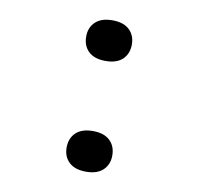

<svg xmlns="http://www.w3.org/2000/svg" viewBox="-68 -631 736 712"><g transform="rotate(10 300.0 -275.0)"><path d="M300 -407Q258 -407 236 -428Q214 -449 214 -484Q214 -518 236 -539Q258 -560 300 -560Q342 -560 364 -539Q386 -518 386 -484Q386 -449 364 -428Q342 -407 300 -407ZM300 10Q258 10 236 -11Q214 -32 214 -66Q214 -101 236 -122Q258 -143 300 -143Q342 -143 364 -122Q386 -101 386 -66Q386 -32 364 -11Q342 10 300 10Z"/></g></svg>

Font: Pitagon Sans Mono Medium
Style: Regular
Weight: 500
Monospace: yes
Designer: Travis Tran
Foundry: Pitagon
Version: Version 1.001; ttfautohint (v1.8.4.7-5d5b);gftools[0.9.26]